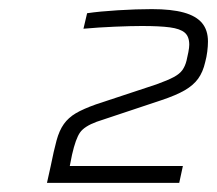

<svg xmlns="http://www.w3.org/2000/svg" viewBox="-20 -821 476 421"><path d="M83 -420 91 -456Q98 -491 104 -513Q110 -535 120 -549Q130 -563 146 -572.5Q162 -582 190 -592L323 -636Q348 -645 361 -652Q374 -659 380 -667.5Q386 -676 389 -688Q391 -696 393 -706.5Q395 -717 395 -723Q395 -741 385 -749.5Q375 -758 352.5 -761Q330 -764 291 -764Q268 -764 232 -762.5Q196 -761 163 -758L171 -792Q198 -796 238.5 -798.5Q279 -801 313 -801Q356 -801 383 -793.5Q410 -786 423 -770.5Q436 -755 436 -730Q436 -720 434.5 -708Q433 -696 430 -685Q425 -663 414.5 -648.5Q404 -634 385 -623Q366 -612 333 -601L192 -554Q165 -544 155.5 -530.5Q146 -517 138 -482L133 -457H381L373 -420Z"/></svg>

Font: Saira SemiExpanded ExtraLight
Style: Italic
Weight: 250
Width: 6
Italic angle: -12°
Designer: Hector Gatti with collaboration of the Omnibus-Type team
Foundry: Omnibus-Type
Version: Version 1.101